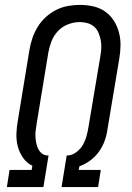

<svg xmlns="http://www.w3.org/2000/svg" viewBox="-20 -763 540 783"><path d="M8 0 19 -70H109L112 -87Q89 -98 74 -119.5Q59 -141 52.5 -166Q46 -191 47 -218.5Q48 -246 53 -273L100 -559Q104 -583 112 -607Q120 -631 133.5 -653Q147 -675 166.5 -693Q186 -711 209 -722.5Q232 -734 256.5 -738.5Q281 -743 305 -743Q334 -743 360.5 -737Q387 -731 408.5 -716Q430 -701 444 -679Q458 -657 465 -631Q472 -605 471.5 -577Q471 -549 466 -521L418 -234Q415 -211 406.5 -188Q398 -165 383.5 -144.5Q369 -124 348 -108.5Q327 -93 304 -85L301 -70H391L380 0H231L252 -129H257Q275 -130 292 -143Q309 -156 318.5 -173Q328 -190 333 -208.5Q338 -227 341 -246L389 -532Q392 -549 393 -565.5Q394 -582 391 -598Q388 -614 382 -628.5Q376 -643 364.5 -653.5Q353 -664 337.5 -668.5Q322 -673 305 -673Q282 -673 258 -664Q234 -655 216.5 -636.5Q199 -618 190 -594.5Q181 -571 177 -548L130 -262Q128 -248 126 -234.5Q124 -221 124.5 -207.5Q125 -194 127.5 -181Q130 -168 135.5 -156.5Q141 -145 151 -137Q161 -129 175 -129H178L157 0Z"/></svg>

Font: Iosevka Term Curly Oblique
Style: Regular
Weight: 400
Italic angle: -9°
Designer: Belleve Invis
Foundry: Belleve Invis
Version: Version 32.3.0